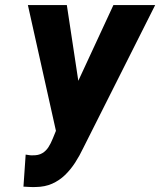

<svg xmlns="http://www.w3.org/2000/svg" viewBox="-20 -731 637 763"><path d="M226.1 -269.5 430.7 -710.9H596.7L311 -143.1Q296.4 -112.3 278.6 -84.7Q260.7 -57.1 238.3 -35.4Q215.8 -13.7 187.3 -1Q158.7 11.7 122.1 12.2Q109.9 12.7 97.9 12Q85.9 11.2 73.2 10.7L82 -116.7Q88.9 -115.7 95.9 -114.5Q103 -113.3 110.4 -113.8Q132.8 -113.3 147.7 -122.1Q162.6 -130.9 172.4 -146Q182.1 -161.1 189.9 -180.7ZM245.6 -710.9 295.9 -378.9 309.6 -201.7 204.6 -200.7 90.8 -710.9Z"/></svg>

Font: Roboto Condensed ExtraBold
Style: Italic
Weight: 800
Italic angle: -12°
Designer: Christian Robertson
Foundry: Google
Version: Version 3.008; 2023